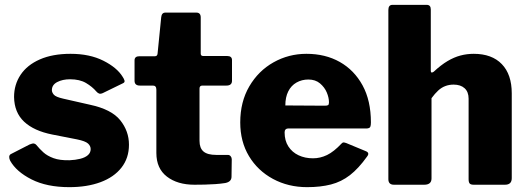

<svg xmlns="http://www.w3.org/2000/svg" viewBox="-20 -762 2174 792"><path d="M377 -385Q361 -404 335 -419.5Q309 -435 269 -435Q238 -435 216 -423.5Q194 -412 194 -390Q194 -381 202 -371.5Q210 -362 241 -355L351 -330Q440 -311 476 -266Q512 -221 512 -165Q512 -110 481 -70.5Q450 -31 394.5 -10.5Q339 10 266 10Q173 10 110 -22Q47 -54 22 -99Q18 -107 18 -114.5Q18 -122 24 -126L102 -166Q114 -171 120 -170Q126 -169 130 -164Q143 -148 159 -133.5Q175 -119 201 -109.5Q227 -100 267 -101Q291 -102 311 -107Q331 -112 342.5 -122Q354 -132 354 -147Q354 -160 343 -170Q332 -180 298 -187L196 -207Q120 -222 79.5 -260Q39 -298 38 -362Q38 -413 65 -453.5Q92 -494 144.5 -517Q197 -540 271 -540Q350 -540 406.5 -511.5Q463 -483 486 -445Q491 -438 493.5 -430Q496 -422 486 -418L404 -378Q395 -374 389 -376Q383 -378 377 -385Z M815 -409Q803 -409 803 -397V-181Q803 -151 819.5 -137Q836 -123 872 -123H920Q927 -123 931.5 -117.5Q936 -112 936 -105L935 -33Q935 -12 909 -7Q890 -4 868 -2.5Q846 -1 824.5 -0.5Q803 0 782 0Q712 0 668.5 -33.5Q625 -67 625 -131V-392Q625 -409 611 -409H557Q535 -409 535 -429V-513Q535 -530 555 -530H619Q629 -530 630 -541L645 -691Q647 -710 662 -710H790Q808 -710 808 -690V-541Q808 -531 818 -531H917Q937 -531 937 -514V-429Q937 -409 914 -409Z M1154 -216Q1154 -182 1169.5 -158Q1185 -134 1211.5 -121.5Q1238 -109 1271 -109Q1301 -109 1329 -122.5Q1357 -136 1389 -170Q1393 -174 1396 -174.5Q1399 -175 1408 -172L1490 -138Q1506 -131 1494 -116Q1459 -67 1423.5 -39.5Q1388 -12 1345 -1Q1302 10 1247 10Q1169 10 1106 -24Q1043 -58 1007 -118Q971 -178 971 -257Q971 -342 1008.5 -406Q1046 -470 1108.5 -505Q1171 -540 1244 -540Q1322 -540 1381.5 -506.5Q1441 -473 1475.5 -410Q1510 -347 1510 -257Q1510 -245 1507.5 -239Q1505 -233 1493 -232H1168Q1162 -232 1158 -228Q1154 -224 1154 -216ZM1320 -326Q1330 -326 1333.5 -328.5Q1337 -331 1337 -340Q1337 -359 1328 -380.5Q1319 -402 1300 -418Q1281 -434 1252 -434Q1225 -434 1203 -421.5Q1181 -409 1169 -385Q1157 -361 1157 -327Z M1605 0Q1582 0 1582 -23V-721Q1582 -742 1599 -742H1740Q1757 -742 1757 -723V-470Q1757 -464 1760 -463Q1763 -462 1769 -466Q1799 -494 1826 -510Q1853 -526 1879.5 -533Q1906 -540 1934 -540Q2009 -540 2050 -497.5Q2091 -455 2091 -377V-27Q2091 0 2063 0H1934Q1922 0 1917.5 -5Q1913 -10 1913 -23V-355Q1913 -383 1896.5 -398Q1880 -413 1851 -413Q1833 -413 1817 -407Q1801 -401 1787.5 -388.5Q1774 -376 1760 -357V-26Q1760 0 1730 0H1605Z"/></svg>

Font: Libre Franklin ExtraBold
Style: Regular
Weight: 800
Designer: Pablo Impallari, Rodrigo Fuenzalida, Nhung Nguyen
Foundry: Impallari Type
Version: Version 3.000